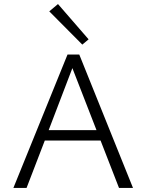

<svg xmlns="http://www.w3.org/2000/svg" viewBox="-20 -927 722 947"><path d="M476 -234H201L111 0H46L313 -658H371L636 0H567ZM456 -285 337 -591 220 -285ZM223 -871 266 -907 417 -733 386 -707Z"/></svg>

Font: Ysabeau Semilight
Style: Regular
Weight: 300
Designer: Christian Thalmann (Catharsis Fonts)
Version: Version 0.003